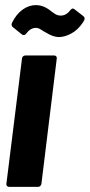

<svg xmlns="http://www.w3.org/2000/svg" viewBox="-20 -731 351 751"><path d="M5 -12 66 -502Q66 -507 70 -510.5Q74 -514 79 -514H192Q197 -514 200 -510.5Q203 -507 202 -502L142 -12Q141 -7 137.5 -3.5Q134 0 129 0H16Q11 0 7.5 -3.5Q4 -7 5 -12ZM159 -604Q151 -608 140.5 -615Q130 -622 121 -622Q99 -622 83 -600Q76 -590 66 -596L29 -626Q23 -632 27 -642Q44 -676 68.5 -693.5Q93 -711 120 -711Q151 -711 179 -688Q182 -686 188.5 -681Q195 -676 202 -673Q209 -670 217 -670Q239 -670 254 -690Q263 -702 271 -695L307 -667Q311 -663 311 -659Q311 -653 305 -644Q285 -614 259 -600Q233 -586 210 -586Q188 -586 159 -604Z"/></svg>

Font: Barlow Condensed
Style: Bold Italic
Weight: 700
Width: 3
Italic angle: -7°
Designer: Jeremy Tribby
Foundry: Tribby Type
Version: Version 1.408